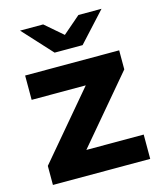

<svg xmlns="http://www.w3.org/2000/svg" viewBox="-112 -833 768 915"><g transform="rotate(-15 271.5 -375.5)"><path d="M344 -607 476 -751H362L275 -676L188 -751H74L206 -607ZM232 -120 506 -444V-538H42V-418H309L35 -94V0H515V-120Z"/></g></svg>

Font: Montserrat Lite
Style: Bold
Weight: 700
Designer: Julieta Ulanovsky
Foundry: Julieta Ulanovsky
Version: Version 7.200;PS 007.200;hotconv 1.0.88;makeotf.lib2.5.64775